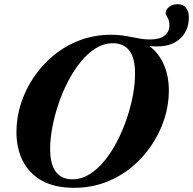

<svg xmlns="http://www.w3.org/2000/svg" viewBox="-20 -884 922 917"><path d="M219.5 -173Q219.5 -98 247.2 -62.8Q275 -27.5 325.5 -27.5Q368 -27.5 406.8 -51.2Q445.5 -75 479 -116Q512.5 -157 539.2 -208.8Q566 -260.5 585.2 -317Q604.5 -373.5 614.8 -429Q625 -484.5 625 -532Q625 -607 597.8 -642.2Q570.5 -677.5 519 -677.5Q476.5 -677.5 437.8 -653.8Q399 -630 365.8 -589Q332.5 -548 305.5 -496.2Q278.5 -444.5 259.5 -388Q240.5 -331.5 230 -276Q219.5 -220.5 219.5 -173ZM786.5 -450.5Q786.5 -383 765 -316.2Q743.5 -249.5 703.8 -190.2Q664 -131 608 -85Q552 -39 482.8 -13Q413.5 13 333.5 13Q243 13 182 -20.2Q121 -53.5 89.8 -113.8Q58.5 -174 58.5 -254.5Q58.5 -322 79.8 -388.8Q101 -455.5 141 -514.8Q181 -574 236.8 -620Q292.5 -666 362 -692Q431.5 -718 511.5 -718Q539.5 -718 563.5 -714.8Q587.5 -711.5 609 -707Q630.5 -702.5 651.8 -699Q673 -695.5 696 -695.5Q742 -695.5 765.5 -713.5Q789 -731.5 789 -763Q789 -784.5 780 -800.2Q771 -816 771 -821.5Q771 -837.5 787.5 -850.8Q804 -864 828 -864Q855 -864 868.5 -846.5Q882 -829 882 -802.5Q882 -730 830.5 -691.2Q779 -652.5 683 -665.5V-672Q732.5 -639 759.5 -582Q786.5 -525 786.5 -450.5Z"/></svg>

Font: Newsreader 60pt
Style: Bold Italic
Weight: 700
Italic angle: -17°
Designer: Hugues Gentile
Foundry: Production Type
Version: Version 1.003